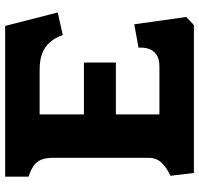

<svg xmlns="http://www.w3.org/2000/svg" viewBox="-34 -756 790 763"><g transform="rotate(90 361.5 -375.0)"><path d="M229 -313H435V-137H256.5Q220 -137 194 -146.8Q168 -156.5 149.2 -177Q130.5 -197.5 120 -229L30 -209L83.5 0H682.5V-93Q655.5 -102 639.5 -113Q623.5 -124 615.5 -142.5Q607.5 -161 607.5 -192.5V-568Q607.5 -600 625.8 -620.2Q644 -640.5 679 -657L668 -750H80L48 -719.5L77 -513L170 -530Q168.5 -553 174.5 -570.8Q180.5 -588.5 197.2 -600.8Q214 -613 244 -613H435V-440H229Z"/></g></svg>

Font: TMT Limkin
Style: Regular
Weight: 400
Designer: Gabriel Drozdov
Version: Version 1.000;Glyphs 3.1.2 (3151)